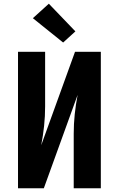

<svg xmlns="http://www.w3.org/2000/svg" viewBox="-20 -1014 640 1034"><path d="M77 0V-735H223V-441Q223 -388 217.5 -336Q212 -284 202 -232L384 -735H523V0H377V-294Q377 -347 382.5 -399Q388 -451 398 -503L216 0ZM320 -785 157 -916 243 -994 386 -845Z"/></svg>

Font: Iosevka Curly Heavy Extended
Style: Regular
Weight: 900
Width: 7
Monospace: yes
Designer: Belleve Invis
Foundry: Belleve Invis
Version: Version 11.1.0; ttfautohint (v1.8.3)